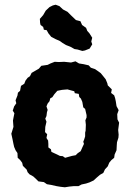

<svg xmlns="http://www.w3.org/2000/svg" viewBox="-20 -776 558 814"><path d="M255 18 237 16 219 13 197 8 179 5 166 -4 143 -7 132 -18 121 -28 105 -37 97 -46 93 -57 77 -73 74 -86 65 -98 55 -107 54 -127 46 -139 40 -153 37 -166 33 -186 28 -209 37 -238 35 -265 37 -276 41 -296 34 -307 40 -325 49 -338 46 -351 54 -371 56 -383 65 -391 69 -412 83 -421 88 -434 97 -446 107 -453 114 -467 133 -478 145 -485 155 -497 182 -501 194 -507 212 -514 229 -513 252 -514 281 -511 300 -516 315 -507 334 -504 356 -499 365 -489 383 -483 396 -474 407 -466 416 -455 428 -440 435 -423 437 -414 454 -397 451 -382 464 -372 468 -360 471 -346 474 -326 483 -309 477 -292 478 -270 485 -256 481 -225 483 -205 482 -192 476 -173 475 -159 474 -139 466 -121 464 -107 452 -97 443 -86 437 -71 425 -58 418 -43 404 -35 390 -23 377 -11 360 -3 345 2 326 6 313 13H294L274 15ZM256 -107 285 -115 301 -118 310 -127 322 -135 329 -151 336 -166 333 -175 337 -185 341 -198V-214L343 -222L344 -247L342 -266L347 -278V-288L341 -314L333 -321L329 -344L323 -358L316 -365L314 -378L297 -381L295 -389L266 -397L243 -395L223 -391L210 -376L202 -364L193 -359L190 -347L182 -337L177 -325L182 -310L179 -300L177 -284L172 -273L177 -260L172 -238L171 -216L180 -207L177 -191L184 -180L185 -166V-151L196 -143L198 -132L222 -121L234 -115L246 -114ZM329 -560 309 -566 296 -568 278 -578 260 -585 245 -594 234 -602 216 -610 197 -620 185 -635 178 -648 166 -650 163 -662 152 -670 150 -679 149 -696 163 -712 174 -731 190 -746 204 -753 216 -756 232 -750 247 -736 266 -726 280 -712 302 -691 321 -686 328 -670 345 -658 350 -645 359 -635 371 -616 367 -600 371 -588 360 -570 340 -562Z"/></svg>

Font: Winky Rough SemiBold
Style: Regular
Weight: 600
Designer: Simon Atzbach
Foundry: typofactur
Version: Version 1.206; ttfautohint (v1.8.4.7-5d5b)